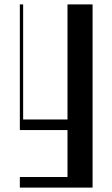

<svg xmlns="http://www.w3.org/2000/svg" viewBox="-20 -590 510 871"><path d="M70 213H286.2V0H70V-570H85V-48H286.2V-570H400V261H70Z"/></svg>

Font: Facade Sud
Style: Regular
Weight: 100
Designer: Éléonore Fines
Foundry: Velvetyne Type Foundry
Version: Version 1.001;Glyphs 3.2 (3202)